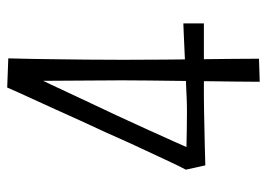

<svg xmlns="http://www.w3.org/2000/svg" viewBox="-124 -615 741 533"><g transform="rotate(-90 246.5 -348.5)"><path d="M94 -177 42 -203Q54 -226 66 -252Q78 -278 91 -305.5Q104 -333 117.5 -362.5Q131 -392 144 -422Q161 -458 177.5 -494.5Q194 -531 210 -566.5Q226 -602 241.5 -635.5Q257 -669 270 -699L351 -696Q349 -694 340.5 -686Q332 -678 322 -664.5Q312 -651 305 -632Q295 -613 277.5 -576Q260 -539 238.5 -492.5Q217 -446 193 -396Q173 -353 154 -311Q135 -269 119.5 -234.5Q104 -200 94 -177ZM54 -149 42 -203Q45 -203 61 -202.5Q77 -202 100 -201.5Q123 -201 150 -200.5Q177 -200 202 -200Q227 -200 245 -201Q269 -202 301.5 -203.5Q334 -205 366.5 -206.5Q399 -208 421.5 -209Q444 -210 448 -210V-153Q444 -153 421 -153Q398 -153 365.5 -153Q333 -153 300.5 -153Q268 -153 246 -153Q228 -153 204.5 -152.5Q181 -152 156 -151.5Q131 -151 108.5 -150.5Q86 -150 71.5 -149.5Q57 -149 54 -149ZM286 2Q286 -25 286.5 -61.5Q287 -98 287.5 -139.5Q288 -181 288.5 -224Q289 -267 289.5 -307Q290 -347 290 -380Q290 -421 289.5 -461.5Q289 -502 289 -541.5Q289 -581 288.5 -618Q288 -655 288 -689L351 -696Q350 -665 349.5 -632Q349 -599 348.5 -561.5Q348 -524 347.5 -479Q347 -434 347 -378Q347 -320 347.5 -267.5Q348 -215 348.5 -168Q349 -121 349.5 -79Q350 -37 350 0Z"/></g></svg>

Font: Truculenta Light
Style: Regular
Weight: 300
Version: Version 1.002